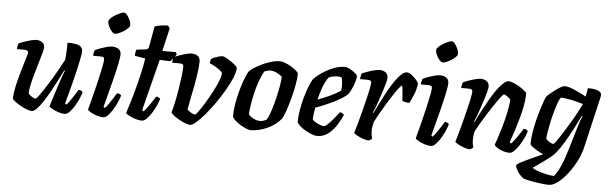

<svg xmlns="http://www.w3.org/2000/svg" viewBox="-55 -946 4277 1348"><g transform="rotate(5 2083.5 -272.5)"><path d="M185 0Q169 0 146.5 -9Q124 -18 101 -31Q78 -44 62.5 -56.5Q47 -69 45 -75Q45 -105 53 -145.5Q61 -186 72.5 -228.5Q84 -271 95.5 -309Q107 -347 115 -373.5Q123 -400 123 -407Q123 -424 95 -424H43Q43 -435 45.5 -446.5Q48 -458 51 -464Q64 -471 88 -479.5Q112 -488 136 -494Q160 -500 174 -500Q198 -500 215 -487.5Q232 -475 232 -453Q232 -440 223.5 -410Q215 -380 203.5 -341Q192 -302 180 -260.5Q168 -219 160 -182Q152 -145 152 -121Q161 -109 177.5 -99Q194 -89 203 -89Q208 -88 224.5 -110.5Q241 -133 264 -168Q287 -203 311 -243Q335 -283 355 -319.5Q375 -356 387 -379Q390 -404 391.5 -439Q393 -474 393 -500Q453 -500 476.5 -487.5Q500 -475 500 -449Q500 -423 477.5 -324.5Q455 -226 413 -73L423 -66Q433 -76 447 -96Q461 -116 475.5 -138.5Q490 -161 500 -177Q509 -177 517.5 -172.5Q526 -168 529 -163Q523 -142 511 -114.5Q499 -87 482.5 -60.5Q466 -34 449 -17Q432 0 417 0Q395 0 370 -8.5Q345 -17 326.5 -27.5Q308 -38 306 -45L357 -206Q367 -235 376.5 -262Q386 -289 392 -301L387 -304Q370 -270 349 -229Q328 -188 305.5 -147.5Q283 -107 260.5 -73.5Q238 -40 218.5 -20Q199 0 185 0Z M688 0Q665 0 640 -8.5Q615 -17 597 -27.5Q579 -38 577 -45Q581 -59 590.5 -95Q600 -131 611.5 -177.5Q623 -224 634 -271Q645 -318 652 -354Q659 -390 659 -404Q659 -415 653 -419.5Q647 -424 630 -424H580Q580 -435 582.5 -446.5Q585 -458 588 -464Q601 -471 624.5 -479.5Q648 -488 671 -494Q694 -500 707 -500Q735 -500 753 -487.5Q771 -475 771 -449Q771 -432 762.5 -389Q754 -346 735 -269Q716 -192 684 -73L694 -66Q704 -76 718 -96Q732 -116 746.5 -138.5Q761 -161 771 -177Q780 -177 788.5 -172.5Q797 -168 800 -163Q794 -142 782 -114.5Q770 -87 753.5 -60.5Q737 -34 720 -17Q703 0 688 0ZM719 -591Q709 -591 696 -605.5Q683 -620 674 -639.5Q665 -659 665 -673Q665 -683 677.5 -695.5Q690 -708 708 -719Q726 -730 743.5 -737.5Q761 -745 770 -745Q781 -745 792.5 -730Q804 -715 812.5 -695.5Q821 -676 821 -662Q821 -651 809 -639Q797 -627 780 -616Q763 -605 746 -598Q729 -591 719 -591Z M960 0Q938 0 912.5 -8.5Q887 -17 867.5 -27.5Q848 -38 846 -45Q870 -118 890.5 -192Q911 -266 925.5 -330Q940 -394 946 -437L872 -449Q872 -464 874 -475.5Q876 -487 879 -493L944 -501Q955 -503 959.5 -507.5Q964 -512 966 -524L992 -666Q1004 -672 1031 -676.5Q1058 -681 1085 -681L1099 -663L1061 -500H1155L1164 -487Q1157 -471 1143.5 -455Q1130 -439 1121 -433L1048 -436L956 -73L967 -66Q977 -76 991.5 -96Q1006 -116 1021 -138.5Q1036 -161 1046 -177Q1055 -177 1063.5 -172.5Q1072 -168 1075 -163Q1069 -142 1056.5 -114.5Q1044 -87 1027 -60.5Q1010 -34 992.5 -17Q975 0 960 0Z M1300 0Q1285 0 1256.5 -12Q1228 -24 1201 -41.5Q1174 -59 1163 -76Q1173 -109 1182.5 -155Q1192 -201 1199.5 -249Q1207 -297 1212 -338.5Q1217 -380 1217 -404Q1217 -415 1210.5 -419.5Q1204 -424 1188 -424H1137Q1137 -435 1140 -446.5Q1143 -458 1145 -464Q1159 -471 1183 -479.5Q1207 -488 1231 -494Q1255 -500 1268 -500Q1294 -500 1311 -487.5Q1328 -475 1328 -449Q1328 -418 1321.5 -370.5Q1315 -323 1305 -271.5Q1295 -220 1286 -175.5Q1277 -131 1273 -106Q1285 -94 1301.5 -84.5Q1318 -75 1329 -75Q1335 -77 1353.5 -102.5Q1372 -128 1395 -166Q1418 -204 1440 -245.5Q1462 -287 1476.5 -323Q1491 -359 1491 -380Q1491 -388 1475 -400.5Q1459 -413 1438 -425Q1417 -437 1400 -443Q1400 -450 1402.5 -460.5Q1405 -471 1407 -474Q1415 -480 1430.5 -486Q1446 -492 1461.5 -496Q1477 -500 1485 -500Q1494 -500 1511 -491Q1528 -482 1547 -469Q1566 -456 1579 -444Q1592 -432 1592 -426Q1592 -398 1574.5 -356Q1557 -314 1529 -266Q1501 -218 1468 -171Q1435 -124 1402 -85Q1369 -46 1342 -23Q1315 0 1300 0Z M1727 0Q1713 0 1686 -12Q1659 -24 1633 -43.5Q1607 -63 1595 -84Q1595 -128 1603.5 -177.5Q1612 -227 1625 -273.5Q1638 -320 1652 -355.5Q1666 -391 1676 -408Q1685 -419 1708.5 -434.5Q1732 -450 1763 -465Q1794 -480 1827.5 -490Q1861 -500 1892 -500Q1906 -500 1927 -492Q1948 -484 1969 -471.5Q1990 -459 2005 -446.5Q2020 -434 2023 -425Q2023 -394 2015 -349Q2007 -304 1994.5 -256Q1982 -208 1968 -166.5Q1954 -125 1942 -102Q1902 -53 1841.5 -26.5Q1781 0 1727 0ZM1788 -70Q1797 -70 1808.5 -73.5Q1820 -77 1832 -83Q1842 -97 1853 -126.5Q1864 -156 1874.5 -193.5Q1885 -231 1893.5 -270Q1902 -309 1907 -341.5Q1912 -374 1912 -393Q1895 -408 1872.5 -418.5Q1850 -429 1829 -429Q1810 -429 1787 -419Q1767 -385 1752 -341Q1737 -297 1727 -252Q1717 -207 1711.5 -169.5Q1706 -132 1705 -112Q1714 -97 1738.5 -83.5Q1763 -70 1788 -70Z M2193 0Q2182 0 2162 -7Q2142 -14 2119.5 -26Q2097 -38 2078.5 -53Q2060 -68 2051 -84Q2051 -128 2059.5 -175.5Q2068 -223 2080.5 -266.5Q2093 -310 2106.5 -343.5Q2120 -377 2131 -394Q2140 -405 2162 -422.5Q2184 -440 2214 -458Q2244 -476 2278.5 -488Q2313 -500 2347 -500Q2363 -500 2384 -489Q2405 -478 2421 -464Q2437 -450 2438 -441Q2434 -408 2419.5 -372Q2405 -336 2392 -317Q2375 -297 2337.5 -275Q2300 -253 2254 -232.5Q2208 -212 2165 -197Q2160 -168 2157.5 -148Q2155 -128 2155 -114Q2160 -105 2176.5 -95Q2193 -85 2210.5 -79Q2228 -73 2237 -73Q2245 -73 2261 -87.5Q2277 -102 2294 -122Q2311 -142 2324.5 -158.5Q2338 -175 2341 -180Q2350 -180 2359 -174Q2368 -168 2370 -163Q2356 -130 2332 -92Q2308 -54 2274 -27Q2240 0 2193 0ZM2176 -255Q2223 -272 2266.5 -292.5Q2310 -313 2336 -332Q2336 -338 2337.5 -346.5Q2339 -355 2339 -362Q2339 -397 2331 -426Q2324 -428 2316.5 -428.5Q2309 -429 2302 -429Q2271 -429 2240 -416Q2217 -384 2201.5 -341.5Q2186 -299 2176 -255Z M2556 0Q2542 0 2518.5 -8.5Q2495 -17 2475.5 -27.5Q2456 -38 2453 -45Q2461 -69 2472.5 -110.5Q2484 -152 2496.5 -201Q2509 -250 2520 -296Q2529 -331 2535 -363Q2541 -395 2541 -404Q2541 -415 2534.5 -419.5Q2528 -424 2512 -424H2461Q2461 -435 2464 -446.5Q2467 -458 2469 -464Q2483 -471 2507 -479.5Q2531 -488 2555 -494Q2579 -500 2592 -500Q2618 -500 2635 -487.5Q2652 -475 2652 -449Q2652 -439 2645.5 -413.5Q2639 -388 2628.5 -355.5Q2618 -323 2607 -290.5Q2596 -258 2586.5 -233.5Q2577 -209 2572 -199L2576 -196Q2592 -230 2612.5 -271Q2633 -312 2655.5 -352.5Q2678 -393 2701 -426.5Q2724 -460 2745.5 -480Q2767 -500 2785 -500Q2801 -500 2820 -485Q2839 -470 2853.5 -452.5Q2868 -435 2869 -426Q2863 -383 2848.5 -348Q2834 -313 2820 -288Q2800 -288 2787.5 -291.5Q2775 -295 2770 -299Q2769 -317 2767.5 -338Q2766 -359 2764 -377.5Q2762 -396 2759 -405Q2753 -404 2737.5 -384.5Q2722 -365 2701.5 -333.5Q2681 -302 2658.5 -265.5Q2636 -229 2616 -193.5Q2596 -158 2583 -131Q2579 -117 2576.5 -101Q2574 -85 2574 -67Q2574 -41 2582 -15Q2572 -4 2556 0Z M2998 0Q2975 0 2950 -8.5Q2925 -17 2907 -27.5Q2889 -38 2887 -45Q2891 -59 2900.5 -95Q2910 -131 2921.5 -177.5Q2933 -224 2944 -271Q2955 -318 2962 -354Q2969 -390 2969 -404Q2969 -415 2963 -419.5Q2957 -424 2940 -424H2890Q2890 -435 2892.5 -446.5Q2895 -458 2898 -464Q2911 -471 2934.5 -479.5Q2958 -488 2981 -494Q3004 -500 3017 -500Q3045 -500 3063 -487.5Q3081 -475 3081 -449Q3081 -432 3072.5 -389Q3064 -346 3045 -269Q3026 -192 2994 -73L3004 -66Q3014 -76 3028 -96Q3042 -116 3056.5 -138.5Q3071 -161 3081 -177Q3090 -177 3098.5 -172.5Q3107 -168 3110 -163Q3104 -142 3092 -114.5Q3080 -87 3063.5 -60.5Q3047 -34 3030 -17Q3013 0 2998 0ZM3029 -591Q3019 -591 3006 -605.5Q2993 -620 2984 -639.5Q2975 -659 2975 -673Q2975 -683 2987.5 -695.5Q3000 -708 3018 -719Q3036 -730 3053.5 -737.5Q3071 -745 3080 -745Q3091 -745 3102.5 -730Q3114 -715 3122.5 -695.5Q3131 -676 3131 -662Q3131 -651 3119 -639Q3107 -627 3090 -616Q3073 -605 3056 -598Q3039 -591 3029 -591Z M3269 0Q3255 0 3231.5 -8.5Q3208 -17 3188.5 -27.5Q3169 -38 3166 -45Q3174 -69 3185.5 -110.5Q3197 -152 3209.5 -201Q3222 -250 3233 -296Q3242 -331 3248 -363Q3254 -395 3254 -404Q3254 -415 3247.5 -419.5Q3241 -424 3225 -424H3174Q3174 -435 3177 -446.5Q3180 -458 3182 -464Q3196 -471 3220 -479.5Q3244 -488 3268 -494Q3292 -500 3305 -500Q3331 -500 3348 -487.5Q3365 -475 3365 -449Q3365 -439 3358.5 -413.5Q3352 -388 3341.5 -355.5Q3331 -323 3320 -290.5Q3309 -258 3299.5 -233.5Q3290 -209 3285 -199L3289 -195Q3305 -230 3326.5 -270.5Q3348 -311 3371 -351.5Q3394 -392 3417.5 -425.5Q3441 -459 3463 -479.5Q3485 -500 3502 -500Q3517 -500 3538.5 -491Q3560 -482 3581 -469Q3602 -456 3616.5 -443.5Q3631 -431 3632 -425Q3632 -388 3624 -343.5Q3616 -299 3603.5 -253.5Q3591 -208 3578.5 -169.5Q3566 -131 3557 -105Q3548 -79 3546 -73L3557 -66Q3567 -76 3582 -96Q3597 -116 3612 -138.5Q3627 -161 3637 -177Q3646 -177 3655 -172.5Q3664 -168 3666 -163Q3661 -142 3648 -114.5Q3635 -87 3618 -60.5Q3601 -34 3583.5 -17Q3566 0 3551 0Q3528 0 3504 -8Q3480 -16 3463 -27.5Q3446 -39 3443 -47Q3448 -58 3459.5 -93Q3471 -128 3485 -176Q3499 -224 3510 -275Q3521 -326 3525 -371Q3516 -384 3500 -394.5Q3484 -405 3477 -405Q3473 -405 3457.5 -385.5Q3442 -366 3420 -334Q3398 -302 3374.5 -265Q3351 -228 3330 -192.5Q3309 -157 3295 -130Q3287 -101 3287 -69Q3287 -43 3295 -15Q3285 -4 3269 0Z M3845 200Q3828 200 3794 196Q3760 192 3724 185.5Q3688 179 3665 171Q3635 148 3621 123.5Q3607 99 3605 85Q3608 75 3637.5 59.5Q3667 44 3708 25.5Q3749 7 3788 -11Q3768 -19 3746.5 -31.5Q3725 -44 3709.5 -56Q3694 -68 3693 -75Q3693 -112 3700 -156Q3707 -200 3718 -243.5Q3729 -287 3740.5 -324.5Q3752 -362 3761 -386Q3770 -410 3773 -414Q3778 -421 3794 -435Q3810 -449 3830 -464Q3850 -479 3868.5 -489.5Q3887 -500 3896 -500Q3923 -500 3965.5 -481.5Q4008 -463 4050 -440L4060 -500Q4068 -500 4084 -499.5Q4100 -499 4116.5 -495Q4133 -491 4144.5 -483Q4156 -475 4156 -460Q4156 -454 4155 -448L4070 -83Q4059 -35 4033.5 14.5Q4008 64 3975.5 106Q3943 148 3908.5 174Q3874 200 3845 200ZM3851 -89Q3856 -88 3873 -111.5Q3890 -135 3913.5 -172Q3937 -209 3961.5 -250Q3986 -291 4005.5 -327.5Q4025 -364 4035 -386Q3940 -415 3878 -418Q3867 -406 3856.5 -376Q3846 -346 3835.5 -308Q3825 -270 3817 -231.5Q3809 -193 3804.5 -163Q3800 -133 3800 -121Q3809 -109 3825.5 -99Q3842 -89 3851 -89ZM3876 135Q3896 112 3916.5 69.5Q3937 27 3959 -45L4015 -233Q4022 -257 4029 -276Q4036 -295 4040 -301L4035 -304Q4015 -262 3988.5 -211Q3962 -160 3933.5 -112Q3905 -64 3878 -31Q3862 -11 3831.5 12.5Q3801 36 3770.5 57Q3740 78 3722 91Q3734 100 3761.5 110Q3789 120 3821 127Q3853 134 3876 135Z"/></g></svg>

Font: Texturina 72pt 72pt Regular
Style: Bold Italic
Weight: 700
Italic angle: -11°
Designer: Guillermo Torres Carreño
Foundry: Omnibus-Type
Version: Version 1.002; ttfautohint (v1.8.3)